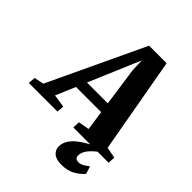

<svg xmlns="http://www.w3.org/2000/svg" viewBox="-341 -898 1284 1284"><g transform="rotate(45 301.0 -256.0)"><path d="M-78.5 0 -74.5 -51 -6.5 -65 314 -745H480L601 -66L679 -51L676 0H342.5L344.5 -51L422 -65L402 -204H163.5L104.5 -65L196.5 -51L192.5 0ZM194.5 -277H391.5L353 -547.5L349 -640.5L311.5 -552ZM463 233Q410.5 233 386.8 211.5Q363 190 363 160Q363 126 381 98.2Q399 70.5 427.2 48.2Q455.5 26 486.8 8.8Q518 -8.5 543.5 -21.5L571 -29L599 -18.5Q566 2 543.5 23.8Q521 45.5 509.5 66.2Q498 87 497.5 105.5Q497 126.5 506.5 133.5Q516 140.5 530.5 140.5Q551 140.5 567.8 130.5Q584.5 120.5 605.5 105L622.5 158.5Q602.5 184.5 562 208.8Q521.5 233 463 233Z"/></g></svg>

Font: Merriweather 20pt Black
Style: Italic
Weight: 900
Italic angle: -7.8°
Version: Version 2.101